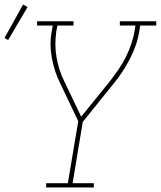

<svg xmlns="http://www.w3.org/2000/svg" viewBox="-64 -829 711 849"><path d="M140 0V-19H236L282 -293L202 -461Q189 -487 180 -514.5Q171 -542 165.5 -571Q160 -600 159.5 -630Q159 -660 165 -691L169 -716H100V-735H261V-716H190L185 -691Q181 -661 181 -632Q181 -603 186 -575Q191 -547 199.5 -520.5Q208 -494 220 -470L295 -313L423 -471Q442 -496 460 -522Q478 -548 492 -576Q506 -604 516 -633Q526 -662 531 -691L535 -716H466V-735H627V-716H556L552 -691Q547 -660 536.5 -629.5Q526 -599 511 -570Q496 -541 478 -513Q460 -485 439 -460L302 -290L257 -19H351V0ZM-28 -652 -44 -661 38 -809 58 -798Z"/></svg>

Font: Iosevka Curly Slab ThExObl
Style: Regular
Weight: 100
Width: 7
Italic angle: -9°
Monospace: yes
Designer: Belleve Invis
Foundry: Belleve Invis
Version: Version 11.1.0; ttfautohint (v1.8.3)